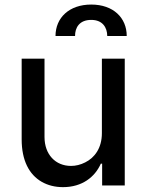

<svg xmlns="http://www.w3.org/2000/svg" viewBox="-20 -798 630 826"><path d="M418.3 -225.1C418.3 -161.2 387.4 -119.7 346.6 -99.4C326.3 -89.1 305.8 -84.2 285.5 -84.2C218.8 -84.2 171.5 -133.2 171.5 -208.8V-545.5H73.2V-198.5C73.2 -107.6 105.5 -46.9 159.1 -16C185.7 -0.7 216.6 7.1 251.1 7.1C333.5 7.1 388.5 -36.6 413.7 -93.8H419.4V0H516.7V-545.5H418.3ZM302.9 -643.1C302.6 -679 321.4 -712.4 372.5 -712.4C421.2 -712.4 441.1 -680 441.4 -643.1H525.2C525.2 -721.6 467.3 -778.4 372.5 -778.4C277.7 -778.4 218.8 -721.6 218.8 -643.1Z"/></svg>

Font: Inter 465
Style: Regular
Weight: 400
Designer: Rasmus Andersson
Foundry: rsms
Version: Version 3.019;Glyphs 3.1.2 (3151)